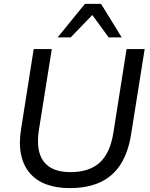

<svg xmlns="http://www.w3.org/2000/svg" viewBox="-20 -957 770 986"><path d="M337 9Q270 9 218.5 -10Q167 -29 133.5 -67.5Q100 -106 88 -164Q76 -222 89 -299L153 -705H246L180 -291Q163 -183 204 -128Q245 -73 342 -73Q437 -73 491 -121Q545 -169 562 -274L630 -705H723L654 -272Q640 -179 601.5 -116.5Q563 -54 497.5 -22.5Q432 9 337 9ZM276 -765 416 -937H499L605 -765H538L454 -880L343 -765Z"/></svg>

Font: Nunito Sans 12pt Medium
Style: Italic
Weight: 500
Italic angle: -9°
Designer: Vernon Adams
Foundry: Vernon Adams
Version: Version 3.101;gftools[0.9.27]